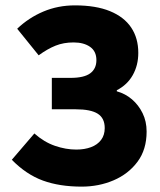

<svg xmlns="http://www.w3.org/2000/svg" viewBox="-20 -683 597 715"><path d="M284 12Q202 12 140 -10.5Q78 -33 24 -88L108 -186Q144 -154 184.5 -140Q225 -126 264 -126Q295 -126 319 -135Q343 -144 356.5 -162Q370 -180 370 -206Q370 -243 344 -259.5Q318 -276 262 -276H173V-393H243Q293 -393 316 -410Q339 -427 339 -459Q339 -492 315.5 -508.5Q292 -525 254 -525Q217 -525 187 -513Q157 -501 124 -477L44 -576Q87 -617 141.5 -640Q196 -663 259 -663Q337 -663 389.5 -641.5Q442 -620 468.5 -580.5Q495 -541 495 -486Q495 -440 474.5 -403.5Q454 -367 415 -347V-343Q447 -334 471.5 -313Q496 -292 511 -261.5Q526 -231 526 -193Q526 -126 492 -80.5Q458 -35 403 -11.5Q348 12 284 12Z"/></svg>

Font: Source Sans 3 ExtraBold
Style: Regular
Weight: 800
Designer: Paul D. Hunt
Foundry: Adobe
Version: Version 3.052;hotconv 1.1.0;makeotfexe 2.6.0